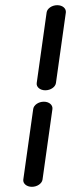

<svg xmlns="http://www.w3.org/2000/svg" viewBox="-20 -720 274 740"><path d="M182.1 -300C183.8 -315 169.9 -328 149 -328C128.1 -328 110.1 -315 108 -300L69.8 -28C67.7 -13.2 82 0 102.9 0C123.8 0 141.8 -13 143.9 -28ZM233.8 -672C235.5 -687 221.6 -700 200.7 -700C179.8 -700 161.8 -687 159.7 -672L121.5 -400C119.4 -385.2 133.7 -372 154.6 -372C175.5 -372 193.5 -385 195.6 -400Z"/></svg>

Font: Hi.
Style: Tall Oblique
Weight: 400
Designer: Mew Too, Robert Jablonski
Foundry: Cannot Into Space Fonts
Version: Version 1.996